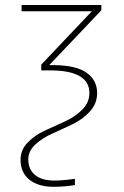

<svg xmlns="http://www.w3.org/2000/svg" viewBox="-20 -508 485 752"><path d="M60.5 118.2Q60.5 79.1 88.4 50.3Q116.2 21.5 155.8 3.4Q195.3 -14.6 234.9 -32.7Q274.4 -50.8 302.2 -78.6Q330.1 -106.4 330.1 -143.6Q330.1 -232.4 174.8 -232.4H141.6V-254.9L339.8 -463.9H64.5V-488.3H377V-467.8L172.9 -252.9H192.4Q279.3 -252 319.8 -222.7Q360.4 -193.4 360.4 -143.6Q360.4 -102.5 332.5 -71.8Q304.7 -41 265.1 -22Q225.6 -2.9 186 14.6Q146.5 32.2 118.7 57.6Q90.8 83 90.8 116.2Q90.8 155.3 117.2 177.2Q143.6 199.2 192.4 199.2Q225.6 199.2 273.4 192.4V216.8Q233.4 223.6 188.5 223.6Q129.9 223.6 95.2 195.8Q60.5 168 60.5 118.2Z"/></svg>

Font: Gothic A1 Thin
Style: Regular
Weight: 250
Designer: HanYang I&C Co.,Ltd.
Foundry: HanYang I&C Co.,Ltd.
Version: Version 2.50